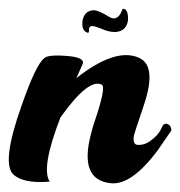

<svg xmlns="http://www.w3.org/2000/svg" viewBox="-37 -412 408 435"><path d="M241 -392Q252 -393 253 -373Q254 -356 243 -346Q225 -332 190 -348Q177 -353 173 -353Q168 -353 166 -350.5Q164 -348 164.5 -344.5Q165 -341 164 -339Q163 -337 161 -338Q147 -343 150 -365Q154 -388 176 -389Q187 -388 210 -374Q226 -364 236 -381Q239 -387 241 -392ZM136 -235Q225 -305 278 -281Q319 -263 289 -174Q266 -106 266 -103Q264 -86 273 -84Q289 -82 304 -93Q319 -104 326 -116L332 -128Q339 -136 348 -127Q352 -121 351 -116Q351 -116 320 -71Q260 9 213 3Q142 -5 169 -108Q173 -125 184 -157Q202 -214 194 -220Q164 -236 100 -146Q55 -30 76 0Q75 -1 68 0Q16 3 -6 -16Q-35 -41 12 -173Q44 -265 63 -280Q72 -289 117 -285Q153 -282 151 -269Q147 -259 136 -235Z"/></svg>

Font: Sagha
Style: Regular
Weight: 400
Designer: MUHAMMAD YONI
Version: Version 001.000